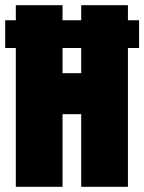

<svg xmlns="http://www.w3.org/2000/svg" viewBox="-20 -720 556 740"><path d="M0 -535H516V-642H0ZM293 -438H221V-700H41V0H221V-280H293V0H473V-700H293Z"/></svg>

Font: Advent Pro Black
Style: Regular
Weight: 900
Version: Version 3.000